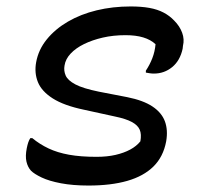

<svg xmlns="http://www.w3.org/2000/svg" viewBox="-20 -564 640 595"><path d="M385 -544Q418 -544 443 -539.5Q468 -535 487 -525Q506 -515 520 -500Q537 -483 544.5 -462.5Q552 -442 547 -422L546 -413Q538 -376 513.5 -356Q489 -336 457 -336Q450 -336 444 -337Q438 -338 432 -339V-345Q444 -363 452 -383.5Q460 -404 462 -427Q447 -441 424 -448Q401 -455 369 -455Q331 -455 298.5 -447.5Q266 -440 240.5 -427.5Q215 -415 199 -398Q183 -381 180 -361Q177 -345 183.5 -330Q190 -315 213.5 -302.5Q237 -290 286 -280L374 -263Q424 -253 452.5 -234Q481 -215 491 -188Q501 -161 495 -126Q486 -78 455.5 -48Q425 -18 374.5 -3.5Q324 11 254 11Q206 11 169 4Q132 -3 109 -14Q86 -25 76 -35Q66 -46 62 -63Q58 -80 63 -105Q65 -115 67.5 -122.5Q70 -130 74 -136H80Q103 -117 130.5 -104Q158 -91 194 -84.5Q230 -78 279 -78Q312 -78 338 -84Q364 -90 383.5 -100.5Q403 -111 415 -126Q419 -148 413 -162Q407 -176 388.5 -186Q370 -196 336 -203L240 -224Q178 -237 143.5 -259Q109 -281 97.5 -309.5Q86 -338 92 -371Q99 -410 125 -442Q151 -474 190.5 -497Q230 -520 279.5 -532Q329 -544 385 -544Z"/></svg>

Font: Rec Mono Duotone
Style: Italic
Weight: 400
Italic angle: -10°
Monospace: yes
Version: Version 1.085; ttfautohint (v1.8.4.7-5d5b)